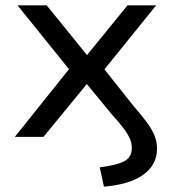

<svg xmlns="http://www.w3.org/2000/svg" viewBox="-20 -516 656 724"><path d="M372 188 356 115Q420 107 448.5 92Q477 77 477 42Q477 22 468.5 4Q460 -14 443.5 -35.5Q427 -57 402 -84L306 -201H309L144 0H36L260 -280L262 -228L46 -496H156L309 -307H307L461 -496H569L354 -230L356 -277L483 -117Q517 -78 536 -51.5Q555 -25 563.5 -2.5Q572 20 572 45Q572 84 550 114Q528 144 484 163Q440 182 372 188Z"/></svg>

Font: Nunito Sans 7pt SemiExpanded
Style: Regular
Weight: 400
Width: 6
Designer: Vernon Adams
Foundry: Vernon Adams
Version: Version 3.101;gftools[0.9.27]